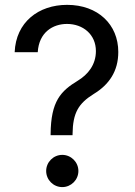

<svg xmlns="http://www.w3.org/2000/svg" viewBox="-20 -757 552 783"><path d="M186.4 -210.6V-205.6H275.9V-210.6C277 -297.2 300.1 -334.9 361.9 -373.6C424.7 -411.6 462.4 -466.3 462.4 -545.1C462.4 -657 379.6 -737.2 253.6 -737.2C137.1 -737.2 44.7 -666.5 39.8 -544H133.9C138.8 -625.7 196 -659.4 253.2 -659.4C318.5 -659.4 371.1 -616.5 371.1 -548.7C371.1 -492.9 338.8 -453.1 297.2 -427.9C228.3 -386 187.5 -344.8 186.4 -210.6ZM168.3 -59.7C168.3 -23.4 197.8 6 234 6C269.9 6 299.7 -23.4 299.7 -59.7C299.7 -95.9 269.9 -125.4 234 -125.4C197.8 -125.4 168.3 -95.9 168.3 -59.7Z"/></svg>

Font: GiG Sans Text
Style: Regular
Weight: 400
Designer: Andreas Faust
Version: Version 1.100;FEAKit 1.0